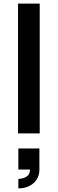

<svg xmlns="http://www.w3.org/2000/svg" viewBox="-20 -740 320 1065"><path d="M200.3 0H80V-720H200.3ZM81.8 305V252.5Q89.3 252.5 104.8 249.2Q120.3 245.8 133.4 234.6Q146.4 223.4 146.2 200.2H81.8V83.5H198.5V200.2Q198.5 247.8 165.4 276.4Q132.3 305 81.8 305Z"/></svg>

Font: Manrope Variable Light
Style: Regular
Weight: 200
Designer: Mikhail Sharanda
Foundry: Mikhail Sharanda
Version: Version 4.505